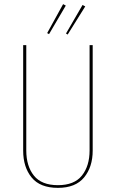

<svg xmlns="http://www.w3.org/2000/svg" viewBox="-20 -899 560 928"><path d="M428 -171Q428 -92 386.5 -41.5Q345 9 260 9Q174 9 133 -41Q92 -91 92 -171V-681H107V-172Q107 -96 144 -50Q181 -4 260 -4Q339 -4 376 -50.5Q413 -97 413 -172V-681H428ZM298 -872 217 -734 208 -739 285 -879ZM392 -868 307 -732 299 -737 379 -875Z"/></svg>

Font: Fira Sans Compressed Hair
Style: Regular
Weight: 100
Width: 1
Designer: bBox Type GmbH & Carrois Corporate GbR & Edenspiekermann AG
Foundry: bBox Type GmbH & Carrois Corporate GbR & Edenspiekermann AG
Version: Version 4.301